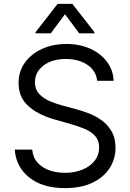

<svg xmlns="http://www.w3.org/2000/svg" viewBox="-20 -966 678 999"><path d="M485.8 -545.5Q479.4 -599.4 433.9 -629.3Q388.5 -659.1 322.4 -659.1Q250 -659.1 206 -624.8Q161.9 -590.6 161.9 -538.4Q161.9 -499.3 185.9 -475.3Q209.9 -451.3 242.7 -438Q275.6 -424.7 302.6 -417.6L376.4 -397.7Q404.8 -390.3 439.8 -377.1Q474.8 -364 506.9 -341.4Q539.1 -318.9 560 -283.7Q581 -248.6 581 -197.4Q581 -138.5 550.2 -90.9Q519.5 -43.3 460.8 -15.3Q402 12.8 318.2 12.8Q201 12.8 132.1 -42.6Q63.2 -98 56.8 -187.5H147.7Q151.3 -146.3 175.6 -119.5Q199.9 -92.7 237.4 -79.7Q274.9 -66.8 318.2 -66.8Q368.6 -66.8 408.7 -83.3Q448.9 -99.8 472.3 -129.4Q495.7 -159.1 495.7 -198.9Q495.7 -235.1 475.5 -257.8Q455.3 -280.5 422.2 -294.7Q389.2 -308.9 350.9 -319.6L261.4 -345.2Q176.1 -369.7 126.4 -415.1Q76.7 -460.6 76.7 -534.1Q76.7 -595.2 109.9 -640.8Q143.1 -686.4 199.4 -711.8Q255.7 -737.2 325.3 -737.2Q395.6 -737.2 450.3 -712.2Q505 -687.1 537.1 -643.8Q569.2 -600.5 571 -545.5ZM392 -792.6 318.2 -892 244.3 -792.6H164.8V-798.3L279.8 -946H356.5L471.6 -798.3V-792.6Z"/></svg>

Font: Inter Alia
Style: Regular
Weight: 400
Designer: Rasmus Andersson (Latin, Greek, Cyrillic etc.) and Evan from Shavian.info (Shavian, old style figures)
Foundry: Shavian.info
Version: Version 0.001;git-37ab20767